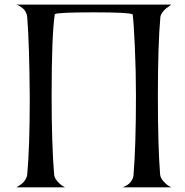

<svg xmlns="http://www.w3.org/2000/svg" viewBox="-20 -807 797 826"><path d="M668.9 -55.2Q670.9 -41 682.9 -27.3Q694.8 -13.7 706.1 -7.3L716.8 -1H506.8Q508.3 -1.5 511.2 -2.4Q514.2 -3.4 521.7 -7.6Q529.3 -11.7 535.2 -16.8Q541 -22 546.9 -31Q552.7 -40 554.2 -50.8Q564.9 -178.7 564.9 -394Q564.9 -501 560.1 -606.7Q555.2 -712.4 550.8 -745.1Q538.1 -753.9 384.8 -753.9Q228 -753.9 215.8 -746.1Q202.1 -658.7 202.1 -394Q202.1 -187.5 212.9 -55.2Q214.8 -41 226.6 -27.3Q238.3 -13.7 249 -7.3L259.8 -1H49.8Q51.8 -2 54.7 -3.4Q57.6 -4.9 65.4 -10.3Q73.2 -15.6 79.3 -21.5Q85.4 -27.3 90.8 -36.9Q96.2 -46.4 97.2 -56.2Q107.9 -177.7 107.9 -368.2V-394Q106.4 -611.8 97.2 -732.9Q96.2 -744.6 91.1 -754.6Q85.9 -764.6 79.1 -770.3Q72.3 -775.9 65.7 -780Q59.1 -784.2 54.7 -785.6L49.8 -787.1H716.8L709 -781.2Q700.7 -775.9 693.1 -769.5Q685.5 -763.2 678.2 -752.9Q670.9 -742.7 669.9 -732.9Q659.2 -615.7 659.2 -394Q659.2 -175.3 668.9 -55.2Z"/></svg>

Font: Anticva
Style: Regular
Weight: 400
Version: Version 1.000